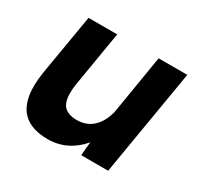

<svg xmlns="http://www.w3.org/2000/svg" viewBox="-117 -636 804 783"><g transform="rotate(30 285.0 -244.0)"><path d="M350 -64Q319 -27 279 -7.5Q239 12 193 12Q36 12 36 -146Q36 -178 42 -215L45 -234L90 -500H225L182 -243Q178 -220 178 -197Q178 -152 198 -133.5Q218 -115 256 -115Q301 -115 331 -142.5Q361 -170 374 -221L420 -500H555L471 0H344Z"/></g></svg>

Font: Oak Sans
Style: Bold Italic
Weight: 700
Italic angle: -9.5°
Foundry: Erik Kennedy, Walven
Version: Version 1.000